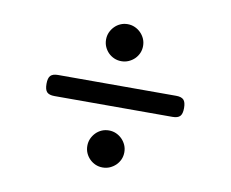

<svg xmlns="http://www.w3.org/2000/svg" viewBox="-58 -582 716 596"><g transform="rotate(10 300.0 -284.0)"><path d="M241.2 -451.7Q241.2 -463.9 245.8 -474.4Q250.5 -484.9 258.3 -492.9Q266.1 -501 276.6 -505.6Q287.1 -510.3 299.3 -510.3Q311.5 -510.3 322 -505.6Q332.5 -501 340.6 -492.9Q348.6 -484.9 353.3 -474.4Q357.9 -463.9 357.9 -451.7Q357.9 -439.5 353.3 -429Q348.6 -418.5 340.6 -410.6Q332.5 -402.8 322 -398.2Q311.5 -393.6 299.3 -393.6Q287.1 -393.6 276.6 -398.2Q266.1 -402.8 258.3 -410.6Q250.5 -418.5 245.8 -429Q241.2 -439.5 241.2 -451.7ZM241.2 -116.7Q241.2 -128.9 245.8 -139.4Q250.5 -149.9 258.3 -158Q266.1 -166 276.6 -170.7Q287.1 -175.3 299.3 -175.3Q311.5 -175.3 322 -170.7Q332.5 -166 340.6 -158Q348.6 -149.9 353.3 -139.4Q357.9 -128.9 357.9 -116.7Q357.9 -104.5 353.3 -94Q348.6 -83.5 340.6 -75.7Q332.5 -67.9 322 -63.2Q311.5 -58.6 299.3 -58.6Q287.1 -58.6 276.6 -63.2Q266.1 -67.9 258.3 -75.7Q250.5 -83.5 245.8 -94Q241.2 -104.5 241.2 -116.7ZM485.8 -317.4Q502.4 -317.4 509.5 -310.1Q516.6 -302.7 516.6 -284.2Q516.6 -265.6 509.5 -258.3Q502.4 -251 485.8 -251H113.8Q97.2 -251 90.1 -258.3Q83 -265.6 83 -284.2Q83 -302.7 90.1 -310.1Q97.2 -317.4 113.8 -317.4Z"/></g></svg>

Font: Courier Prime
Style: Regular
Weight: 400
Designer: Alan Dague-Greene
Foundry: Quote-Unquote Apps
Version: Version 1.203